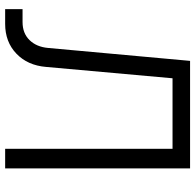

<svg xmlns="http://www.w3.org/2000/svg" viewBox="-26 -714 740 727"><g transform="rotate(90 343.5 -350.0)"><path d="M161.1 -163.1 210 -700.2H617.2V0H543V-633.8H275.9L232.9 -154.8Q227.1 -85 182.6 -42.5Q138.2 0 69.8 0H14.2V-65.9H63Q105.5 -65.9 131.3 -92.3Q157.2 -118.7 161.1 -163.1Z"/></g></svg>

Font: LT Superior
Style: Regular
Weight: 400
Designer: Daniel Lyons
Foundry: LyonsType
Version: Version 1.000